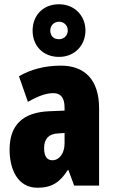

<svg xmlns="http://www.w3.org/2000/svg" viewBox="-20 -871 534 901"><path d="M257 -604C331 -604 381 -659 381 -728C381 -797 330 -851 257 -851C182 -851 133 -799 133 -727C133 -656 182 -604 257 -604ZM257 -687C230 -687 216 -704 216 -728C216 -752 234 -769 257 -769C280 -769 298 -752 298 -728C298 -704 280 -687 257 -687ZM266 -563C190 -563 123 -545 69 -513L111 -393C160 -421 198 -434 230 -434C266 -434 283 -411 283 -366V-352L211 -349C90 -344 25 -287 25 -169C25 -79 61 10 156 10C225 10 262 -17 298 -73H301L328 0H445V-363C445 -498 376 -563 266 -563ZM253 -245 283 -247V-198C283 -151 258 -119 226 -119C200 -119 187 -138 187 -176C187 -220 209 -243 253 -245Z"/></svg>

Font: Noto Sans Hebrew ExtraCondensed Black
Style: Regular
Weight: 900
Width: 2
Designer: Monotype Design Team
Foundry: Monotype Imaging Inc.
Version: Version 2.004